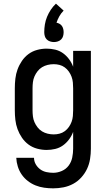

<svg xmlns="http://www.w3.org/2000/svg" viewBox="-20 -808 590 1050"><path d="M271 222Q246 222 221.5 218.5Q197 215 174.5 206Q152 197 132.5 182Q113 167 99 147Q85 127 77.5 103Q70 79 69 55H166Q166 74 175.5 90.5Q185 107 200 118Q215 129 233.5 133Q252 137 271 137Q295 137 318 127Q341 117 355.5 97.5Q370 78 375 53.5Q380 29 380 5V-87Q372 -65 357.5 -45.5Q343 -26 324 -12.5Q305 1 282 6.5Q259 12 235 12Q209 12 183 5Q157 -2 136 -17.5Q115 -33 100 -55Q85 -77 76 -101.5Q67 -126 64 -152.5Q61 -179 61 -205V-325Q61 -351 64 -377.5Q67 -404 76 -428.5Q85 -453 100 -475Q115 -497 136 -512.5Q157 -528 183 -535Q209 -542 235 -542Q259 -542 282 -536.5Q305 -531 324 -517.5Q343 -504 357.5 -484.5Q372 -465 380 -443V-530H477V5Q477 33 472.5 61.5Q468 90 456 115.5Q444 141 424.5 162.5Q405 184 380 197.5Q355 211 327 216.5Q299 222 271 222ZM274 -73Q290 -73 305.5 -77Q321 -81 334 -90.5Q347 -100 356.5 -113.5Q366 -127 371.5 -142Q377 -157 378.5 -173Q380 -189 380 -205V-325Q380 -341 378.5 -357Q377 -373 371.5 -388Q366 -403 356.5 -416.5Q347 -430 334 -439.5Q321 -449 305.5 -453Q290 -457 274 -457Q257 -457 240.5 -453Q224 -449 210 -440.5Q196 -432 185.5 -418.5Q175 -405 168.5 -390Q162 -375 160 -358.5Q158 -342 158 -325V-205Q158 -188 160 -171.5Q162 -155 168.5 -140Q175 -125 185.5 -111.5Q196 -98 210 -89.5Q224 -81 240.5 -77Q257 -73 274 -73ZM275 -578Q264 -578 253.5 -581.5Q243 -585 235.5 -592.5Q228 -600 225 -610.5Q222 -621 222 -632Q222 -653 225.5 -674.5Q229 -696 237.5 -716.5Q246 -737 258 -755Q270 -773 286 -788L328 -750Q314 -736 304.5 -719Q295 -702 289 -684Q298 -682 306 -677.5Q314 -673 319 -665.5Q324 -658 326 -649Q328 -640 328 -632Q328 -621 325 -610.5Q322 -600 314.5 -592.5Q307 -585 296.5 -581.5Q286 -578 275 -578Z"/></svg>

Font: Lode Dark
Style: Bold
Weight: 700
Monospace: yes
Designer: Belleve Invis
Foundry: Belleve Invis
Version: Version 29.2.0; ttfautohint (v1.8.3)